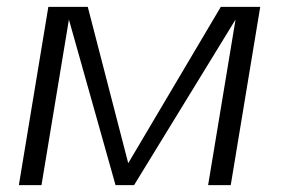

<svg xmlns="http://www.w3.org/2000/svg" viewBox="-20 -540 840 560"><path d="M371 0H317L181 -483L101 0H35L121 -520H236L354 -64L624 -520H739L653 0H587L667 -483Z"/></svg>

Font: Iosevka Aile Light Oblique
Style: Regular
Weight: 300
Italic angle: -9°
Designer: Belleve Invis
Foundry: Belleve Invis
Version: Version 31.1.0; ttfautohint (v1.8.4)